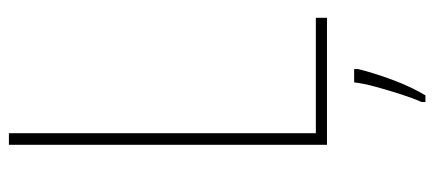

<svg xmlns="http://www.w3.org/2000/svg" viewBox="-292 -462 975 431"><g transform="rotate(-90 195.5 -246.5)"><path d="M86 0V-714H112V-25H371V0ZM256 70Q247 106 232 146.5Q217 187 197 221H182V212Q190 195 199 167Q208 139 216 110Q224 81 226 61H256Z"/></g></svg>

Font: Noto Sans Georgian Condensed Thin
Style: Regular
Weight: 100
Width: 3
Designer: Monotype Design Team, Akaki Razmadze
Foundry: Google LLC
Version: Version 2.005; ttfautohint (v1.8.4.7-5d5b)